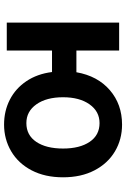

<svg xmlns="http://www.w3.org/2000/svg" viewBox="138 -730 606 921"><g transform="rotate(90 440.5 -270.0)"><path d="M326 -217H223V0H89V-539H223V-334H327Q345 -436 413 -494.5Q481 -553 578 -553Q649 -553 706.5 -519Q764 -485 797.5 -421Q831 -357 831 -270Q831 -183 797.5 -119Q764 -55 706 -21Q648 13 578 13Q513 13 459 -14.5Q405 -42 370 -94Q335 -146 326 -217ZM693 -270Q693 -350 661 -397.5Q629 -445 571 -445Q515 -445 481 -397Q447 -349 447 -270Q447 -190 481 -142Q515 -94 571 -94Q629 -94 661 -141.5Q693 -189 693 -270Z"/></g></svg>

Font: Nebula Sans Semibold
Style: Regular
Weight: 600
Designer: Paul D. Hunt for Adobe (as Source Sans)
Foundry: Nebula Entertainment & Broadcasting LLC
Version: Version 1.010